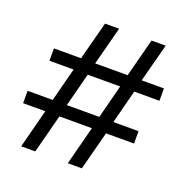

<svg xmlns="http://www.w3.org/2000/svg" viewBox="-125 -817 910 934"><g transform="rotate(20 329.5 -350.0)"><path d="M83 0 134.8 -200.2H20V-264.2H149.9L194.8 -438H69.8V-502H210L262.2 -700.2H335L283.2 -502H451.2L502.9 -700.2H576.2L523.9 -502H639.2V-438H508.8L463.9 -264.2H594.2V-200.2H449.2L397 0H324.2L376 -200.2H208L155.8 0ZM223.1 -264.2H391.1L436 -438H268.1Z"/></g></svg>

Font: TASA Explorer
Style: Regular
Weight: 400
Designer: Weizhong Zhang
Foundry: Local Remote
Version: Version 1.000;Glyphs 3.1.2 (3151)